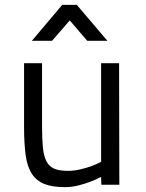

<svg xmlns="http://www.w3.org/2000/svg" viewBox="-20 -760 599 790"><path d="M470 -500 471 0H397L396 -32Q373 -20 348 -11Q327 -3 300.5 3.5Q274 10 248 10Q195 10 162.5 -3Q130 -16 111 -45Q92 -74 85.5 -122Q79 -170 79 -239V-500H153V-240Q153 -188 156.5 -153Q160 -118 171 -96.5Q182 -75 203 -66Q224 -57 259 -57Q284 -57 308 -62.5Q332 -68 352 -75Q375 -83 396 -94V-500ZM236 -740H296L422 -592H339L267 -676L194 -592H111Z"/></svg>

Font: Panefresco 400wt
Style: Regular
Weight: 400
Foundry: Campivisivi & Chank Co
Version: Version 1.002